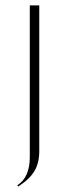

<svg xmlns="http://www.w3.org/2000/svg" viewBox="-20 -515 212 709"><path d="M125 43Q125 87 107 117Q89 147 47 174L44 169Q90 140 90 65V-495H125Z"/></svg>

Font: Moniqa ExtLt Narrow Display
Style: Regular
Weight: 200
Width: 4
Designer: Rajesh Rajput
Foundry: Rajesh Rajput
Version: Version 1.000